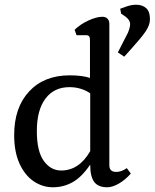

<svg xmlns="http://www.w3.org/2000/svg" viewBox="-20 -780 655 813"><path d="M479 -558 521 -640Q531 -663 531 -678Q531 -695 511 -710L493 -722L489 -743L506 -749Q533 -760 556 -760Q583 -760 599 -745.5Q615 -731 615 -699Q615 -674 597 -647.5Q579 -621 541 -579L506 -540ZM40 -208Q40 -325 103.5 -393Q167 -461 275 -461Q328 -461 361 -450V-611Q361 -622 357 -626.5Q353 -631 344 -631H304L296 -654Q321 -678 355 -693.5Q389 -709 414 -709Q427 -709 435 -701Q443 -693 443 -680V-80Q443 -52 472 -52Q494 -52 517 -68L534 -45Q510 -18 483 -2.5Q456 13 434 13Q396 13 379 -9.5Q362 -32 362 -83Q326 -30 287.5 -8.5Q249 13 204 13Q160 13 122.5 -12.5Q85 -38 62.5 -87.5Q40 -137 40 -208ZM362 -140V-385Q323 -411 274 -411Q209 -411 172.5 -362.5Q136 -314 136 -225Q136 -139 165.5 -98.5Q195 -58 239 -58Q315 -58 362 -140Z"/></svg>

Font: Kurale
Style: Regular
Weight: 400
Designer: Eduardo Rodriguez Tunni
Foundry: Eduardo Rodriguez Tunni
Version: Version 2.000